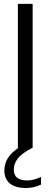

<svg xmlns="http://www.w3.org/2000/svg" viewBox="-20 -760 260 988"><path d="M72 0V-740H148V0ZM113.5 207.5Q59 207.5 30.8 184Q2.5 160.5 2.5 117Q2.5 75 30.2 40.2Q58 5.5 123 -28L148 0Q91.5 29 71.2 56Q51 83 51 112.5Q51 168.5 119.5 168.5Q135 168.5 152 164.5Q169 160.5 191 150.5V190Q153 207.5 113.5 207.5Z"/></svg>

Font: Encode Sans Condensed Condensed
Style: Regular
Weight: 400
Width: 3
Designer: Multiple Designers
Foundry: Impallari Type
Version: Version 3.000; ttfautohint (v1.8.3) -l 8 -r 50 -G 200 -x 14 